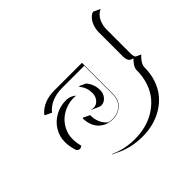

<svg xmlns="http://www.w3.org/2000/svg" viewBox="-133 -635 818 818"><g transform="rotate(-45 276.0 -225.5)"><path d="M43.9 -181.6Q43.9 -214.8 61.2 -242.9Q78.4 -271 108.3 -287.4Q138.2 -303.7 173.8 -303.7Q186.3 -303.7 197.9 -299.1Q209.5 -294.4 217.8 -286.4L214.1 -287.1Q209.5 -287.8 204.3 -287.8Q178.2 -287.8 154.4 -278.3Q130.6 -268.8 113.5 -252.7Q96.4 -236.6 86.2 -214.4Q75.9 -192.1 75.9 -167.7Q75.9 -144.8 81.8 -122.8L83 -121.3Q82.8 -121.1 81.9 -120.4Q81.1 -119.6 80.6 -119.1Q75.2 -114.7 68.6 -114.7Q63 -114.7 58.8 -118Q54.7 -121.3 53.2 -125Q43.9 -152.8 43.9 -181.6ZM63.5 -322.3 66.2 -328.1Q102.8 -368.2 168 -368.2Q299.3 -368.2 332 -368.2H334V-366.2V-180.7Q334 -144.5 311.4 -124.5Q288.8 -104.5 256.8 -104.5Q239.7 -104.5 224.5 -110.2Q209.2 -116 196.9 -127Q184.6 -137.9 177.1 -155.8Q169.7 -173.6 168.9 -196L170.9 -200.2L200.9 -186Q200.9 -159.7 210 -140.3Q219 -120.8 234.9 -109.1Q245.4 -106.4 256.8 -106.4Q288.3 -106.4 310.2 -125.9Q332 -145.3 332 -180.7V-352.3H198Q166.5 -352.3 139.4 -341.7Q112.3 -331.1 93.5 -308.1ZM148.9 -3.4Q201.4 21.5 264.6 21.5Q298.1 21.5 329.1 13.5Q360.1 5.6 387 -11Q413.8 -27.6 433.7 -51.1Q453.6 -74.7 465.1 -108Q476.6 -141.4 476.6 -180.7Q476.6 -192.6 485.2 -205.6Q493.9 -218.5 502.9 -226.8Q490 -228.3 483.3 -237.2Q476.6 -246.1 476.6 -263.7V-410.2Q476.6 -419.4 478.5 -429.4Q480.5 -439.5 484.5 -450.2Q488.5 -460.9 496.2 -470.5Q503.9 -480 514.2 -486.3L522.5 -488.3L552.5 -474.1Q541 -469.2 532.2 -460.1Q523.4 -450.9 518.4 -439.8Q513.4 -428.7 511 -417.6Q508.5 -406.5 508.5 -396V-249.5Q508.5 -234.1 514.2 -225.6L537.8 -214.6Q526.9 -205.6 517.8 -191.8Q508.8 -178 508.8 -167Q508.8 -127.4 497.2 -93.9Q485.6 -60.3 465.6 -36.4Q445.6 -12.5 418.3 4.3Q391.1 21 359.9 29.1Q328.6 37.1 294.9 37.1Q231.2 37.1 179.7 13.2L149.7 -1ZM221.7 -198 222.4 -200Q228.3 -197.3 234.9 -197.3Q250.7 -197.3 262.8 -211.4Q274.9 -225.6 274.9 -245.1Q274.9 -277.3 255.1 -302.7L253.7 -307.4L283.9 -293.5Q306.9 -266.6 306.9 -231.2Q306.9 -210.7 294.3 -196Q281.7 -181.4 264.9 -181.2Q258.1 -181.2 252 -184.1Z"/></g></svg>

Font: AgreloyOut1
Style: Medium
Weight: 400
Designer: gluk
Foundry: gluk
Version: Version 0.27